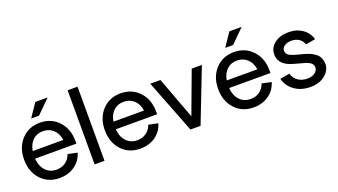

<svg xmlns="http://www.w3.org/2000/svg" viewBox="-60 -1199 3005 1707"><g transform="rotate(-20 1442.0 -346.0)"><path d="M38.1 -253.9Q38.1 -368.7 106 -441.9Q173.8 -515.1 280.8 -515.1Q387.7 -515.1 455.8 -441.9Q523.9 -368.7 523.9 -253.9V-229H132.8Q138.7 -156.2 178.5 -114Q218.3 -71.8 280.8 -71.8Q330.1 -71.8 366.2 -97.4Q402.3 -123 418 -168.9L506.8 -149.9Q485.8 -77.6 425.3 -34.9Q364.7 7.8 280.8 7.8Q173.3 7.8 105.7 -65.4Q38.1 -138.7 38.1 -253.9ZM280.8 -435.1Q223.1 -435.1 185.1 -399.2Q147 -363.3 136.2 -299.8H425.8Q416.5 -362.8 377.7 -398.9Q338.9 -435.1 280.8 -435.1ZM307.1 -702.1H423.8L296.9 -576.2H222.2Z M612.8 0V-701.2H706.5V0Z M801.8 -253.9Q801.8 -368.7 869.6 -441.9Q937.5 -515.1 1044.4 -515.1Q1151.4 -515.1 1219.5 -441.9Q1287.6 -368.7 1287.6 -253.9V-229H896.5Q902.3 -156.2 942.1 -114Q981.9 -71.8 1044.4 -71.8Q1093.8 -71.8 1129.9 -97.4Q1166 -123 1181.6 -168.9L1270.5 -149.9Q1249.5 -77.6 1189 -34.9Q1128.4 7.8 1044.4 7.8Q937 7.8 869.4 -65.4Q801.8 -138.7 801.8 -253.9ZM1044.4 -435.1Q986.8 -435.1 948.7 -399.2Q910.6 -363.3 899.9 -299.8H1189.5Q1180.2 -362.8 1141.4 -398.9Q1102.5 -435.1 1044.4 -435.1Z M1715.3 -504.9H1811.5L1615.2 0H1519.5L1323.2 -504.9H1419.4L1567.4 -107.9Z M1874 -253.9Q1874 -368.7 1941.9 -441.9Q2009.8 -515.1 2116.7 -515.1Q2223.6 -515.1 2291.7 -441.9Q2359.9 -368.7 2359.9 -253.9V-229H1968.8Q1974.6 -156.2 2014.4 -114Q2054.2 -71.8 2116.7 -71.8Q2166 -71.8 2202.1 -97.4Q2238.3 -123 2253.9 -168.9L2342.8 -149.9Q2321.8 -77.6 2261.2 -34.9Q2200.7 7.8 2116.7 7.8Q2009.3 7.8 1941.7 -65.4Q1874 -138.7 1874 -253.9ZM2116.7 -435.1Q2059.1 -435.1 2021 -399.2Q1982.9 -363.3 1972.2 -299.8H2261.7Q2252.4 -362.8 2213.6 -398.9Q2174.8 -435.1 2116.7 -435.1ZM2143.1 -702.1H2259.8L2132.8 -576.2H2058.1Z M2632.8 -515.1Q2709.5 -515.1 2764.4 -476.6Q2819.3 -438 2835.4 -376L2744.6 -359.9Q2732.9 -394.5 2703.6 -414.8Q2674.3 -435.1 2632.8 -435.1Q2591.8 -435.1 2566.2 -417.7Q2540.5 -400.4 2540.5 -373Q2540.5 -359.9 2546.6 -349.1Q2552.7 -338.4 2561 -331.5Q2569.3 -324.7 2586.7 -317.9Q2604 -311 2616.9 -307.1Q2629.9 -303.2 2654.8 -296.9Q2679.2 -290.5 2694.3 -286.4Q2709.5 -282.2 2732.2 -274.4Q2754.9 -266.6 2768.8 -258.8Q2782.7 -251 2799.3 -239Q2815.9 -227.1 2825 -213.1Q2834 -199.2 2840.3 -180.4Q2846.7 -161.6 2846.7 -139.2Q2846.7 -78.6 2793 -34.4Q2739.3 9.8 2652.8 9.8Q2565.9 9.8 2504.2 -34.4Q2442.4 -78.6 2424.8 -149.9L2515.6 -166Q2527.8 -121.1 2564.5 -95.5Q2601.1 -69.8 2652.8 -69.8Q2697.3 -69.8 2724.9 -90.3Q2752.4 -110.8 2752.4 -140.1Q2752.4 -156.7 2744.4 -169.2Q2736.3 -181.6 2719.7 -190.7Q2703.1 -199.7 2685.8 -205.6Q2668.5 -211.4 2641.6 -217.8Q2558.6 -238.8 2525.4 -255.4Q2452.1 -292 2447.8 -364.3Q2447.8 -368.7 2447.8 -373Q2447.8 -434.6 2500 -474.9Q2552.2 -515.1 2632.8 -515.1Z"/></g></svg>

Font: LT Superior Med
Style: Regular
Weight: 500
Designer: Daniel Lyons
Foundry: LyonsType
Version: Version 1.000